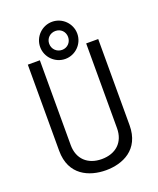

<svg xmlns="http://www.w3.org/2000/svg" viewBox="-160 -977 887 1079"><g transform="rotate(-20 283.0 -437.0)"><path d="M423 -194C423 -110 368 -60 284 -60C201 -60 146 -110 146 -194V-701H74V-186C74 -39 186 7 285 7C384 7 495 -39 495 -186V-701H423ZM284 -713C252 -713 227 -738 227 -770C227 -802 252 -826 284 -826C316 -826 340 -802 340 -770C340 -738 316 -713 284 -713ZM284 -659C345 -659 395 -709 395 -770C395 -831 345 -881 284 -881C223 -881 173 -831 173 -770C173 -709 223 -659 284 -659Z"/></g></svg>

Font: Advent Pro
Style: Medium
Weight: 500
Designer: Andreas Kalpakidis
Foundry: Andreas Kalpakidis
Version: Version 2.002 2008